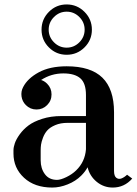

<svg xmlns="http://www.w3.org/2000/svg" viewBox="-20 -823 609 855"><path d="M212.9 12.2Q134.3 12.2 87.2 -31.2Q40 -74.7 40 -139.2V-153.8Q40 -167.5 46.1 -185.3Q52.2 -203.1 67.9 -224.9Q83.5 -246.6 106.7 -264.2Q129.9 -281.7 168.2 -293.9Q206.5 -306.2 253.9 -306.2H362.8V-399.9Q362.8 -452.6 337.6 -474.4Q312.5 -496.1 262.2 -496.1Q208 -496.1 163.1 -466.8Q177.7 -462.4 189.9 -450.2Q209.5 -430.7 209.5 -402.6Q209.5 -374.5 189.9 -355Q170.4 -335.4 142.6 -335.4Q114.7 -335.4 95.2 -355Q79.1 -371.1 75.9 -393.6Q72.8 -416 83 -435.1Q102.5 -473.6 152.1 -500.7Q201.7 -527.8 276.9 -527.8Q384.3 -527.8 436 -477.1Q487.8 -426.3 487.8 -323.2V-62Q487.8 -38.6 498.3 -31Q508.8 -23.4 521.5 -28.6Q534.2 -33.7 545.9 -44.9Q546.4 -44.4 568.8 -27.8Q533.7 12.2 481.9 12.2Q441.9 12.2 410.6 -13.4Q379.4 -39.1 370.1 -78.1Q359.4 -58.6 341.8 -41Q316.9 -16.1 281.5 -2Q246.1 12.2 212.9 12.2ZM161.1 -108.9Q161.1 -72.8 179.9 -47.4Q198.7 -22 233.9 -22Q250 -22 275.6 -34.4Q301.3 -46.9 318.8 -64Q358.4 -102.1 362.8 -158.2V-275.9H280.8Q249.5 -275.9 226.1 -265.9Q202.6 -255.9 190.7 -242.4Q178.7 -229 171.6 -210.4Q164.6 -191.9 162.8 -179.2Q161.1 -166.5 161.1 -153.8ZM197.8 -611.8Q165 -644.5 165 -690.9Q165 -737.3 197.8 -770.3Q230.5 -803.2 276.9 -803.2Q323.2 -803.2 356.2 -770.3Q389.2 -737.3 389.2 -690.9Q389.2 -644.5 356.2 -611.8Q323.2 -579.1 276.9 -579.1Q230.5 -579.1 197.8 -611.8ZM220.5 -747.3Q196.8 -723.6 196.8 -690.9Q196.8 -658.2 220.5 -634.5Q244.1 -610.8 276.9 -610.8Q309.6 -610.8 333.3 -634.5Q356.9 -658.2 356.9 -690.9Q356.9 -723.6 333.3 -747.3Q309.6 -771 276.9 -771Q244.1 -771 220.5 -747.3Z"/></svg>

Font: Fin Serif Display
Style: Italic
Weight: 400
Designer: J. Blake Harris
Version: Version 1.006;FEAKit 1.0